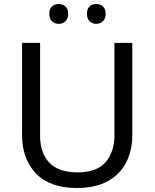

<svg xmlns="http://www.w3.org/2000/svg" viewBox="-20 -928 771 958"><path d="M640 -252Q640 -178 610 -118.5Q580 -59 518.5 -24.5Q457 10 362 10Q229 10 159.5 -62.5Q90 -135 90 -254V-714H180V-251Q180 -164 226.5 -116Q273 -68 367 -68Q464 -68 507.5 -119.5Q551 -171 551 -252V-714H640ZM226 -859Q226 -885 240 -896.5Q254 -908 273 -908Q292 -908 306 -896.5Q320 -885 320 -859Q320 -834 306 -821.5Q292 -809 273 -809Q254 -809 240 -821.5Q226 -834 226 -859ZM414 -859Q414 -885 427.5 -896.5Q441 -908 460 -908Q479 -908 493 -896.5Q507 -885 507 -859Q507 -834 493 -821.5Q479 -809 460 -809Q441 -809 427.5 -821.5Q414 -834 414 -859Z"/></svg>

Font: Noto Sans Indic Siyaq Numbers
Style: Regular
Weight: 400
Designer: Monotype Design Team
Foundry: Monotype Imaging Inc.
Version: Version 2.002; ttfautohint (v1.8.4.7-5d5b)